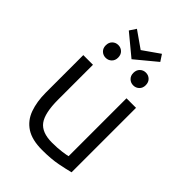

<svg xmlns="http://www.w3.org/2000/svg" viewBox="-241 -935 1053 1053"><g transform="rotate(45 285.5 -409.0)"><path d="M286 10Q208 10 162.5 -19.5Q117 -49 97.5 -103Q78 -157 78 -228V-518H153V-248Q153 -143 185 -100Q217 -57 296 -57Q338 -57 370.5 -61.5Q403 -66 413 -69V-518H487V-18Q457 -10 406.5 0Q356 10 286 10ZM281 -689 159 -790 184 -828 281 -760 378 -828 403 -790ZM175 -594Q155 -594 141 -607.5Q127 -621 127 -643Q127 -666 141 -679.5Q155 -693 175 -693Q195 -693 209 -679.5Q223 -666 223 -643Q223 -621 209 -607.5Q195 -594 175 -594ZM389 -594Q369 -594 355 -607.5Q341 -621 341 -643Q341 -666 355 -679.5Q369 -693 389 -693Q409 -693 423 -679.5Q437 -666 437 -643Q437 -621 423 -607.5Q409 -594 389 -594Z"/></g></svg>

Font: Ubuntu Sans
Style: Regular
Weight: 400
Designer: Dalton Maag Ltd
Foundry: Dalton Maag Ltd
Version: Version 1.006; ttfautohint (v1.8.4.7-5d5b)